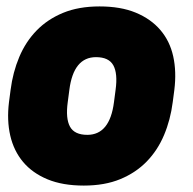

<svg xmlns="http://www.w3.org/2000/svg" viewBox="-20 -564 600 598"><path d="M518 -246Q511 -191 491 -143.5Q471 -96 437 -61Q403 -26 354.5 -6Q306 14 241 14Q175 14 128 -5.5Q81 -25 52 -59.5Q23 -94 12 -141.5Q1 -189 8 -246L13 -284Q20 -339 40 -386.5Q60 -434 94 -469Q128 -504 176.5 -524Q225 -544 290 -544Q356 -544 403 -524.5Q450 -505 479.5 -470.5Q509 -436 519.5 -388.5Q530 -341 523 -284ZM191 -246Q184 -195 198 -169.5Q212 -144 252 -144Q322 -144 335 -246L340 -284Q347 -335 333 -360.5Q319 -386 279 -386Q209 -386 196 -284Z"/></svg>

Font: Tanohe Sans Black
Style: Italic
Weight: 900
Designer: Village Type and Design LLC & Cristiano Sobral
Foundry: Cooper Hewitt Smithsonian Design Museum
Version: Version 1.00;January 12, 2020;FontCreator 12.0.0.2547 64-bit